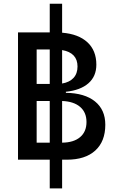

<svg xmlns="http://www.w3.org/2000/svg" viewBox="-20 -870 626 1046"><path d="M251 156.2V0H78.1V-693.4H251V-849.6H318.4V-691.9Q407.7 -684.6 456.3 -639.6Q504.9 -594.7 504.9 -517.6Q504.9 -454.1 461.7 -416.3Q418.5 -378.4 338.9 -370.1V-364.3Q441.4 -362.8 497.6 -317.4Q553.7 -272 553.7 -190.4Q553.7 -99.6 499 -49.8Q444.3 0 343.8 0H318.4V156.2ZM318.4 -319.8V-92.8Q381.3 -93.3 416.3 -122.8Q451.2 -152.3 451.2 -205.1Q451.2 -257.8 416.5 -287.6Q381.8 -317.4 318.4 -319.8ZM251 -92.8V-319.8H179.7V-92.8ZM179.7 -412.6H251V-600.6H179.7ZM318.4 -415Q358.9 -421.9 380.6 -445.6Q402.3 -469.2 402.3 -507.8Q402.3 -582.5 318.4 -597.2Z"/></svg>

Font: Cascadia Mono PL
Style: Regular
Weight: 400
Monospace: yes
Designer: Aaron Bell
Foundry: Saja Typeworks
Version: Version 2404.023; ttfautohint (v1.8.4)